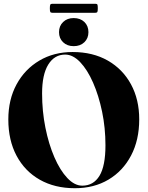

<svg xmlns="http://www.w3.org/2000/svg" viewBox="-20 -985 780 1015"><path d="M364 -710Q470.5 -710 549.8 -664.8Q629 -619.5 672.5 -539.2Q716 -459 716 -354Q716 -245 673 -163Q630 -81 553.5 -35.5Q477 10 376 10Q269.5 10 190.2 -35Q111 -80 67.5 -161.8Q24 -243.5 24 -353.5Q24 -458.5 67.5 -538.8Q111 -619 187.8 -664.5Q264.5 -710 364 -710ZM537.5 -217Q537.5 -308.5 519.8 -394.2Q502 -480 472 -548.2Q442 -616.5 403.8 -656.5Q365.5 -696.5 324.5 -696.5Q268 -696.5 235.2 -643.8Q202.5 -591 202.5 -491Q202.5 -397.5 220 -310.2Q237.5 -223 267.5 -153.8Q297.5 -84.5 335.8 -44Q374 -3.5 415 -3.5Q474 -3.5 505.8 -55.5Q537.5 -107.5 537.5 -217ZM369.5 -741Q335 -741 313.5 -761.8Q292 -782.5 292 -815Q292 -848 313.8 -868.8Q335.5 -889.5 369.5 -889.5Q404.5 -889.5 426 -868.8Q447.5 -848 447.5 -815Q447.5 -782.5 426 -761.8Q404.5 -741 369.5 -741ZM243.5 -941Q243.5 -955.5 245.8 -960.2Q248 -965 256 -965H484.5Q492.5 -965 494.8 -961Q497 -957 497 -941.5Q497 -927 494.8 -922.2Q492.5 -917.5 484.5 -917.5H256Q248 -917.5 245.8 -922.2Q243.5 -927 243.5 -941Z"/></svg>

Font: Fraunces 144pt
Style: Bold
Weight: 700
Version: Version 1.000;[b76b70a41]